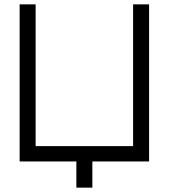

<svg xmlns="http://www.w3.org/2000/svg" viewBox="-20 -740 774 880"><path d="M330 0H70V-720H143.3V-70.3H590V-720H663.3V0H403.3V120H330Z"/></svg>

Font: Tap Sans
Style: Regular
Weight: 400
Designer: Tap Payments
Foundry: Tap Payments
Version: Version 1.001;Glyphs 3.1.2 (3151)